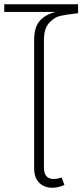

<svg xmlns="http://www.w3.org/2000/svg" viewBox="-36 -869 386 900"><path d="M170 -681V-84Q170 -30 215 -30Q232 -30 253 -37L266 -2Q238 11 210 11Q171 11 147.5 -12.5Q124 -36 124 -82V-681Q124 -743 151.5 -772.5Q179 -802 225 -813H-16V-849H330V-807Q275 -801 246.5 -794.5Q218 -788 194 -761.5Q170 -735 170 -681Z"/></svg>

Font: FiraGO ExtraLight
Style: Regular
Weight: 200
Designer: bBox Type
Foundry: bBox Type GmbH
Version: Version 1.001